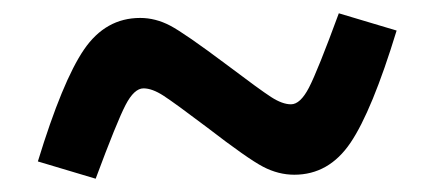

<svg xmlns="http://www.w3.org/2000/svg" viewBox="-20 -476 654 289"><path d="M490 -456 577 -430Q540 -309 507.5 -261Q475 -213 423 -213Q399 -213 376 -225Q353 -237 292 -284Q243 -321 226 -332Q209 -343 196 -343Q182 -343 169 -318Q156 -293 124 -207L37 -233Q74 -354 106.5 -401.5Q139 -449 191 -449Q214 -449 236 -437.5Q258 -426 322 -378Q371 -341 388 -330Q405 -319 418 -319Q432 -319 445 -344Q458 -369 490 -456Z"/></svg>

Font: Intel One Mono Medium
Style: Regular
Weight: 500
Monospace: yes
Designer: Fred Shallcrass
Foundry: Frere-Jones Type LLC
Version: Version 1.400;hotconv 1.1.0;makeotfexe 2.6.0;FJTRelease1.4